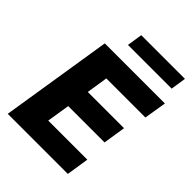

<svg xmlns="http://www.w3.org/2000/svg" viewBox="-250 -1018 1143 1143"><g transform="rotate(45 321.5 -446.5)"><path d="M25 0 137 -705H643L620 -564H291L270 -429H575L553 -287H247L224 -142H553L531 0ZM241 -796 256 -893H624L609 -796Z"/></g></svg>

Font: Mulish ExtraLight Black
Style: Italic
Weight: 900
Italic angle: -9°
Version: Version 3.603